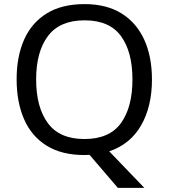

<svg xmlns="http://www.w3.org/2000/svg" viewBox="-20 -745 821 935"><path d="M720 -358Q720 -227 667.5 -135Q615 -43 512 -8L683 170H554L416 9Q410 9 403.5 9.5Q397 10 391 10Q280 10 206.5 -36Q133 -82 97 -165Q61 -248 61 -359Q61 -469 97 -551Q133 -633 206.5 -679Q280 -725 392 -725Q499 -725 572 -679.5Q645 -634 682.5 -551.5Q720 -469 720 -358ZM156 -358Q156 -223 213 -145.5Q270 -68 391 -68Q513 -68 569 -145.5Q625 -223 625 -358Q625 -493 569 -569.5Q513 -646 392 -646Q271 -646 213.5 -569.5Q156 -493 156 -358Z"/></svg>

Font: Noto Serif Ottoman Siyaq
Style: Regular
Weight: 400
Designer: Sérgio Martins
Version: Version 1.005; ttfautohint (v1.8.4.7-5d5b)